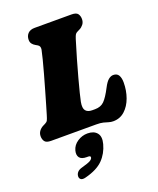

<svg xmlns="http://www.w3.org/2000/svg" viewBox="-176 -805 990 1202"><g transform="rotate(-20 319.0 -204.0)"><path d="M358.5 0H59Q27.5 0 17 -14Q6.5 -28 6.5 -49Q6.5 -68.5 17.2 -83Q28 -97.5 43.5 -105.5L59.5 -113.5Q72 -119.5 76.8 -129Q81.5 -138.5 88.5 -162Q95 -183.5 106.8 -223.8Q118.5 -264 132.5 -312.5Q146.5 -361 160 -409.5Q173.5 -458 183.5 -497.2Q193.5 -536.5 197.5 -557Q201.5 -580 185.5 -589.5L171 -598Q158.5 -605 150.5 -615.5Q142.5 -626 142.5 -642Q142.5 -667.5 158.2 -683.8Q174 -700 203.5 -700H448.5Q480.5 -700 490.8 -685.8Q501 -671.5 501 -651Q501 -630.5 490 -616.2Q479 -602 465 -595L448 -586.5Q438.5 -582 433.5 -575Q428.5 -568 421.5 -546Q403 -486 385.5 -425.8Q368 -365.5 353.8 -312.5Q339.5 -259.5 329.8 -221Q320 -182.5 317 -165.5Q309.5 -125 323 -108.5Q336.5 -92 365.5 -92H385Q423.5 -92 446.5 -115Q469.5 -138 498.5 -194Q516 -228 532 -241.2Q548 -254.5 564.5 -254.5Q589.5 -254.5 600 -236.5Q610.5 -218.5 610.5 -189Q610.5 -135 593.5 -87.8Q576.5 -40.5 544.2 -11.2Q512 18 467 18Q450.5 18 436.8 13.5Q423 9 405.5 4.5Q388 0 358.5 0ZM233 172Q198.5 172 185.8 154.8Q173 137.5 180.5 108.5Q189.5 75 220.5 54.5Q251.5 34 287.5 34Q330 34 350.2 58.8Q370.5 83.5 358 130.5Q342.5 188.5 303 228.8Q263.5 269 183.5 289.5Q161.5 295.5 151 288Q140.5 280.5 141.5 265.5Q142.5 251 152.5 239.8Q162.5 228.5 183 223Q228 210.5 241.5 202.5Q255 194.5 257.5 185Q261 172 243 172Z"/></g></svg>

Font: Fraunces 9pt S100 Black
Style: Italic
Weight: 900
Italic angle: -16°
Version: Version 1.000; ttfautohint (v1.8.3)